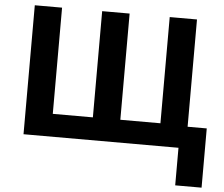

<svg xmlns="http://www.w3.org/2000/svg" viewBox="-60 -782 1233 1059"><g transform="rotate(5 557.0 -253.0)"><path d="M1094 -120V208H948V0H90V-714H241V-126H463V-714H615V-126H837V-714H988V-120Z"/></g></svg>

Font: Noto IKEA Latin
Style: Bold
Weight: 700
Designer: Monotype Design Team
Foundry: Monotype Imaging Inc.
Version: Version 1.0